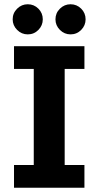

<svg xmlns="http://www.w3.org/2000/svg" viewBox="-20 -886 464 906"><path d="M46.1 0V-107.4H139.3V-560.6H46.1V-668H378.4V-560.6H285.2V-107.4H378.4V0ZM312.8 -723.8Q283.9 -723.8 262.8 -744.8Q241.7 -765.9 241.7 -794.8Q241.7 -824.3 262.8 -845.1Q283.9 -865.9 312.8 -865.9Q342.3 -865.9 363.1 -845.1Q383.9 -824.3 383.9 -794.8Q383.9 -765.9 363.1 -744.8Q342.3 -723.8 312.8 -723.8ZM110.9 -723.8Q81.9 -723.8 60.9 -744.8Q39.8 -765.9 39.8 -794.8Q39.8 -824.3 60.9 -845.1Q81.9 -865.9 110.9 -865.9Q140.4 -865.9 161.2 -845.1Q181.9 -824.3 181.9 -794.8Q181.9 -765.9 161.2 -744.8Q140.4 -723.8 110.9 -723.8Z"/></svg>

Font: Atkinson Hyperlegible Next
Style: Regular
Weight: 400
Designer: Elliott Scott, Megan Eiswerth, Linus Boman, Theodore Petrosky, Letters from Sweden
Foundry: Applied Design Works, Letters from Sweden
Version: Version 2.001